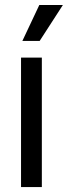

<svg xmlns="http://www.w3.org/2000/svg" viewBox="-20 -755 274 775"><path d="M64.9 0V-522.5H148.9V0ZM70.3 -589.8 138.7 -734.9H233.9L140.1 -589.8Z"/></svg>

Font: Inter 28pt
Style: Regular
Weight: 400
Designer: Rasmus Andersson
Foundry: rsms
Version: Version 4.001;git-66647c0bb